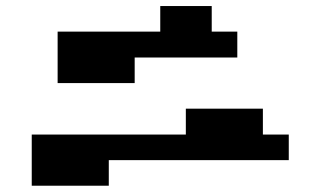

<svg xmlns="http://www.w3.org/2000/svg" viewBox="-20 -629 1040 623"><path d="M167 -359.4V-526.4H500V-609.4H667V-526.4H750V-442.4H417V-359.4ZM83 -26.4V-192.4H583V-276.4H833V-192.4H917V-109.4H333V-26.4Z"/></svg>

Font: KH Dot Dougenzaka 12
Style: Regular
Weight: 400
Designer: Original version for X68000 by Keitarou Hiraki (http://hp.vector.co.jp/authors/VA000874/) / TrueType conversion by Homem
Version: Version 1.00.20150527